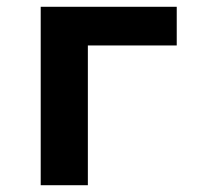

<svg xmlns="http://www.w3.org/2000/svg" viewBox="-20 -546 600 566"><path d="M100 0V-526H501V-412H239V0Z"/></svg>

Font: Ubuntu Sans Mono
Style: Regular
Weight: 400
Monospace: yes
Designer: Dalton Maag Ltd
Foundry: Dalton Maag Ltd
Version: Version 1.006